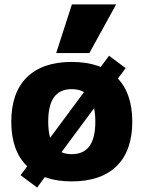

<svg xmlns="http://www.w3.org/2000/svg" viewBox="-20 -810 639 868"><path d="M148 38 73 -18 117 -77 122 -73 435 -495 429 -499 473 -558 548 -502 504 -443 499 -447 186 -25 191 -21ZM304 10Q172 10 101.5 -59.5Q31 -129 31 -260Q31 -391 101.5 -460.5Q172 -530 304 -530Q437 -530 507.5 -460.5Q578 -391 578 -260Q578 -129 507.5 -59.5Q437 10 304 10ZM304 -113Q358 -113 384.5 -149.5Q411 -186 411 -260Q411 -335 384.5 -371Q358 -407 304 -407Q251 -407 224.5 -371Q198 -335 198 -260Q198 -186 224.5 -149.5Q251 -113 304 -113ZM384 -570H234L305 -790H505Z"/></svg>

Font: M PLUS 1 ExtraBold
Style: Regular
Weight: 800
Designer: Coji Morishita
Foundry: UNDERFOREST DESIGN
Version: Version 1.001